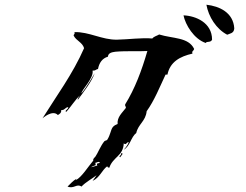

<svg xmlns="http://www.w3.org/2000/svg" viewBox="-20 -793 1040 813"><path d="M972 -673C968 -740 909 -767 854 -773C863 -722 896 -670 942 -646C952 -651 971 -651 972 -673ZM878 -625C878 -697 809 -726 757 -728C765 -688 801 -628 851 -611C856 -620 872 -611 878 -625ZM802 -586C778 -636 712 -629 654 -647C644 -641 632 -639 625 -630C579 -634 526 -626 475 -625C412 -624 357 -659 295 -657C299 -648 291 -648 292 -642C303 -620 329 -614 336 -589C289 -481 216 -382 160 -292C160 -292 202 -330 225 -306C230 -309 241 -314 239 -327C254 -325 257 -340 269 -339C270 -330 252 -325 260 -319C277 -336 302 -376 319 -389C319 -389 305 -373 310 -371C335 -405 368 -447 381 -483C381 -483 347 -423 325 -398C325 -412 378 -462 372 -494C385 -493 385 -499 395 -501C400 -527 413 -546 437 -553C438 -569 454 -572 469 -574C513 -578 575 -575 604 -577C580 -494 551 -417 510 -351C508 -343 514 -343 513 -336C498 -316 475 -297 478 -268C471 -265 463 -262 457 -254C448 -241 448 -223 434 -201C432 -198 425 -198 422 -195C406 -176 393 -142 384 -130C380 -125 373 -121 375 -113C352 -86 327 -44 301 -30L304 -36C289 -28 278 -14 266 -3C294 8 304 -17 325 -3C343 -22 368 -35 389 -51C389 -51 378 -35 372 -27C403 -41 411 -72 434 -89C435 -85 438 -83 443 -83C450 -105 465 -118 479 -132C492 -145 503 -160 504 -186C514 -177 515 -190 525 -192C522 -177 504 -159 504 -159C531 -174 534 -212 557 -230C565 -267 597 -280 601 -322C634 -368 656 -424 681 -477H689C700 -531 742 -554 795 -566C791 -578 800 -576 802 -586ZM493 -145C497 -135 479 -132 489 -127C491 -133 507 -144 493 -145ZM402 -107C404 -97 385 -107 392 -92L367 -85C367 -88 384 -93 386 -94C384 -96 384 -100 384 -104C391 -104 393 -109 402 -107Z"/></svg>

Font: Yuji Syuku Std R
Style: Regular
Weight: 400
Designer: Kataoka Yuji
Foundry: Kinuta Font Factory
Version: Version 3.000;hotconv 1.0.111;makeotfexe 2.5.65597